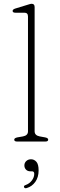

<svg xmlns="http://www.w3.org/2000/svg" viewBox="-20 -746 315 1012"><path d="M162.5 -709V-54Q162.5 -32 189.5 -27L217 -22Q234 -19 234 -10Q234 0 219 0H70Q55 0 55 -10Q55 -18.5 72 -22L101 -27Q127.5 -32 127.5 -53.5V-659Q127.5 -679 109 -679H61Q46.5 -679 46.5 -688.5Q46.5 -696.5 60.5 -701L119.5 -719Q128 -721.5 135.2 -723.8Q142.5 -726 147 -726Q162.5 -726 162.5 -709ZM140.5 157Q125.5 157 117 148Q108.5 139 108.5 126Q108.5 112 118.5 102.8Q128.5 93.5 143.5 93.5Q160 93.5 171.8 106.8Q183.5 120 183.5 152Q183.5 188.5 166 212.8Q148.5 237 121.5 245Q110 248.5 107 241Q103.5 233 114.5 229.5Q135.5 222 148 205.2Q160.5 188.5 160.5 170Q160.5 157 148.5 157Z"/></svg>

Font: Fraunces 9pt Soft Thin
Style: Regular
Weight: 100
Version: Version 1.000;[b76b70a41]